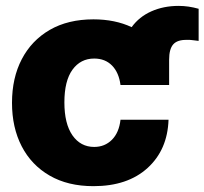

<svg xmlns="http://www.w3.org/2000/svg" viewBox="-20 -618 690 648"><path d="M295.4 10.3Q209 10.3 147.5 -25.4Q85.9 -61 53.2 -124.3Q20.5 -187.5 20.5 -271Q20.5 -355 53.5 -418.2Q86.4 -481.4 147.9 -517.1Q209.5 -552.7 295.4 -552.7Q368.2 -552.7 424.3 -526.4Q449.7 -561.5 491 -579.8Q532.2 -598.1 583 -598.1Q599.6 -598.1 616.2 -595.7Q632.8 -593.3 650.4 -588.4V-480Q640.1 -481 630.6 -482.4Q621.1 -483.9 609.9 -483.4Q578.6 -483.9 564.7 -468.3Q550.8 -452.6 550.8 -416.5V-331.1H386.7Q381.3 -373 358.2 -396.7Q335 -420.4 297.9 -420.4Q252 -420.4 224.6 -382.8Q197.3 -345.2 197.3 -272.5Q197.3 -200.2 224.6 -161.1Q252 -122.1 297.9 -122.1Q333.5 -122.1 357.7 -146.2Q381.8 -170.4 386.7 -213.9H548.8Q545.4 -112.3 478 -51Q410.6 10.3 295.4 10.3Z"/></svg>

Font: Inter Tight ExtraBold
Style: Regular
Weight: 800
Designer: Rasmus Andersson
Foundry: rsms
Version: Version 3.004; ttfautohint (v1.8.4.7-5d5b)